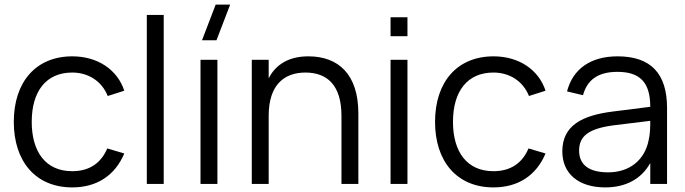

<svg xmlns="http://www.w3.org/2000/svg" viewBox="-20 -800 2981 835"><path d="M294 15C401 15 480 -36.5 520.5 -132.5L446.5 -154.5C419.5 -90.5 368.5 -55.5 294 -55.5C178 -55.5 118 -140.5 118 -270C118 -402.5 180 -484.5 294 -484.5C365 -484.5 423 -446.5 448.5 -382.5L520.5 -405.5C490.5 -497.5 404 -555 294.5 -555C136.5 -555 40 -444 40 -270C40 -97.5 135.5 15 294 15Z M692 0V-735H618.5V0Z M981 -780H918L858.5 -625H921.5ZM925.5 0V-540H852V0Z M1465 0H1538.5V-306.5C1538.5 -477.5 1451 -555 1321 -555C1222.5 -555 1173 -507.5 1148.5 -459.5V-540H1075V0H1148.5V-296.5C1148.5 -431 1216 -484.5 1308.5 -484.5C1402 -484.5 1465 -430.5 1465 -296.5Z M1752 -642.5V-725H1678.5V-642.5ZM1752 0V-540H1678.5V0Z M2126 15C2233 15 2312 -36.5 2352.5 -132.5L2278.5 -154.5C2251.5 -90.5 2200.5 -55.5 2126 -55.5C2010 -55.5 1950 -140.5 1950 -270C1950 -402.5 2012 -484.5 2126 -484.5C2197 -484.5 2255 -446.5 2280.5 -382.5L2352.5 -405.5C2322.5 -497.5 2236 -555 2126.5 -555C1968.5 -555 1872 -444 1872 -270C1872 -97.5 1967.5 15 2126 15Z M2666 -555C2549.5 -555 2471.5 -501 2446 -402.5L2515.5 -386C2534 -454.5 2583 -487.5 2665 -487.5C2763.5 -487.5 2808 -441.5 2808 -335.5L2645.5 -315C2513 -298.5 2425.5 -255 2425.5 -141.5C2425.5 -44.5 2496.5 15 2612 15C2702 15 2769.5 -22 2808 -91V0H2881V-330.5C2881 -480.5 2810 -555 2666 -555ZM2808 -274.5C2808 -250.5 2807.5 -217.5 2801 -190.5C2784 -104.5 2718.5 -50.5 2625 -50.5C2541.5 -50.5 2498.5 -83 2498.5 -145.5C2498.5 -210 2542.5 -241.5 2652.5 -255.5Z"/></svg>

Font: Vela Sans
Style: Regular
Weight: 400
Designer: Principal design: Mikhail Sharanda - project Manrope.
Design modification: Ravid Balaliev
Foundry: Mikhail Sharanda
Version: Version 1.001